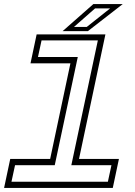

<svg xmlns="http://www.w3.org/2000/svg" viewBox="-47 -918 658 938"><path d="M-27 0 3 -141.5H198L297 -608.5H102L132 -750H468L339 -141.5H534L504 0ZM9 -30H480L497.5 -111H301.5L431 -720.5H156L138.5 -639.5H333L220.5 -111H26.5ZM259 -766 409 -898H552.5L382.5 -766ZM314.5 -786.5H377L491 -877H417.5Z"/></svg>

Font: Tourney Expanded Light
Style: Italic
Weight: 300
Width: 7
Italic angle: -12°
Designer: Tyler Finck
Foundry: Etcetera Type Co
Version: Version 1.010; ttfautohint (v1.8.3)